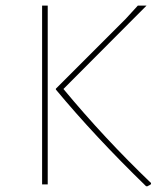

<svg xmlns="http://www.w3.org/2000/svg" viewBox="-20 -657 589 684"><path d="M502 -637 206 -340Q352 -164 518 -5V-1Q515 2 504 7L500 6Q317 -172 179 -338V-341L428 -590L471 -637ZM150 -637V0H130V-637Z"/></svg>

Font: Alegreya Sans SC Thin
Style: Regular
Weight: 100
Designer: Juan Pablo del Peral
Foundry: Huerta Tipografica
Version: Version 2.007